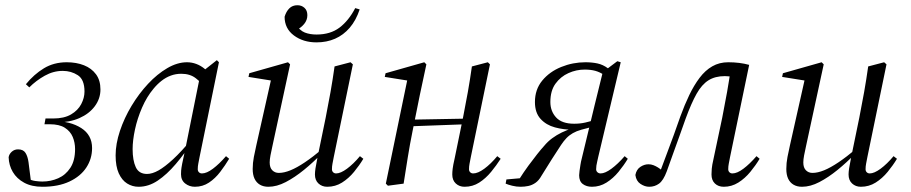

<svg xmlns="http://www.w3.org/2000/svg" viewBox="-20 -702 3482 734"><path d="M142 12Q101 12 72.5 -3.5Q44 -19 29 -44.5Q14 -70 13 -101Q15 -113 25 -122Q35 -131 49 -131Q69 -131 77.5 -117.5Q86 -104 89 -82L99 -3L86 -20Q100 -12 115.5 -10Q131 -8 142 -8Q174 -8 202.5 -20.5Q231 -33 249 -60.5Q267 -88 267 -132Q267 -157 258 -178.5Q249 -200 228 -213.5Q207 -227 170 -227H150L154 -249H183Q225 -249 251.5 -264.5Q278 -280 290.5 -304Q303 -328 303 -352Q303 -398 277.5 -414.5Q252 -431 220 -431Q184 -431 151 -412.5Q118 -394 92 -368L79 -380Q110 -418 148 -441Q186 -464 235 -464Q272 -464 301 -452.5Q330 -441 347 -418Q364 -395 364 -360Q364 -325 342.5 -296Q321 -267 283.5 -250.5Q246 -234 197 -234L186 -239Q249 -239 290.5 -212.5Q332 -186 332 -136Q332 -95 310 -61.5Q288 -28 245.5 -8Q203 12 142 12Z M510 12Q486 12 466 -0.5Q446 -13 434 -39.5Q422 -66 422 -108Q422 -152 438.5 -201.5Q455 -251 483 -297.5Q511 -344 546 -381.5Q581 -419 619.5 -441.5Q658 -464 695 -464Q713 -464 730.5 -457.5Q748 -451 763.5 -438Q779 -425 790 -407L764 -368Q751 -385 729 -402.5Q707 -420 673 -420Q652 -420 633 -413Q614 -406 597.5 -393Q581 -380 567 -363Q541 -332 523 -290.5Q505 -249 496 -207Q487 -165 487 -132Q487 -89 499 -63Q511 -37 542 -37Q562 -37 586 -50.5Q610 -64 641.5 -93Q673 -122 712 -169L720 -164H718Q686 -115 652 -75Q618 -35 583 -11.5Q548 12 510 12ZM725 12Q704 12 688 -0.5Q672 -13 672 -36Q672 -42 672.5 -50Q673 -58 676.5 -76.5Q680 -95 688 -130L689 -135L747 -423L752 -427L809 -472L817 -464L743 -102Q740 -86 738 -76Q736 -66 736 -55Q736 -48 740.5 -43.5Q745 -39 752 -39Q770 -39 794 -57Q818 -75 844 -105L856 -95Q841 -70 822 -45Q803 -20 779 -4Q755 12 725 12Z M1006 12Q987 12 973.5 4Q960 -4 953 -19Q946 -34 946 -56Q946 -79 950.5 -102Q955 -125 960 -147L1017 -401L1030 -392L930 -408L933 -422L1081 -464L1089 -456L1028 -174Q1025 -159 1021 -141.5Q1017 -124 1014 -108Q1011 -92 1011 -81Q1011 -61 1021 -51Q1031 -41 1046 -41Q1066 -41 1090.5 -51Q1115 -61 1145.5 -81.5Q1176 -102 1213 -133L1215 -114H1209Q1177 -81 1142 -52.5Q1107 -24 1072.5 -6Q1038 12 1006 12ZM1231 12Q1211 12 1197.5 -0.5Q1184 -13 1184 -35Q1184 -44 1186 -58Q1188 -72 1195 -107L1196 -111L1225 -252Q1235 -302 1243.5 -350Q1252 -398 1259 -448L1320 -464L1329 -456L1256 -102Q1253 -86 1251 -76Q1249 -66 1249 -55Q1249 -48 1253.5 -43.5Q1258 -39 1265 -39Q1282 -39 1306.5 -57Q1331 -75 1356 -105L1369 -95Q1354 -70 1333.5 -45Q1313 -20 1287.5 -4Q1262 12 1231 12ZM1190 -540Q1139 -540 1103.5 -566.5Q1068 -593 1068 -638Q1074 -658 1086 -670Q1098 -682 1117 -682Q1133 -682 1144 -672Q1155 -662 1155 -644Q1155 -625 1142.5 -610Q1130 -595 1112 -587L1110 -610Q1126 -585 1145.5 -577.5Q1165 -570 1190 -570Q1243 -570 1278 -596.5Q1313 -623 1338 -671L1355 -666Q1341 -624 1317 -596Q1293 -568 1261 -554Q1229 -540 1190 -540Z M1463 8 1455 0 1538 -401 1551 -392 1451 -408 1454 -422 1602 -464 1610 -456 1585 -339 1557 -200Q1547 -151 1539 -101Q1531 -51 1523 0ZM1517 -218V-244L1790 -249V-228ZM1756 12Q1736 12 1722.5 -0.5Q1709 -13 1709 -35Q1709 -44 1710.5 -57Q1712 -70 1718 -96L1750 -252Q1760 -302 1768.5 -350Q1777 -398 1784 -448L1845 -464L1853 -456L1780 -102Q1777 -86 1775 -76Q1773 -66 1773 -55Q1773 -48 1777.5 -43.5Q1782 -39 1789 -39Q1807 -39 1831.5 -57Q1856 -75 1881 -105L1894 -95Q1878 -70 1857.5 -45Q1837 -20 1812 -4Q1787 12 1756 12Z M1913 0 1916 -16 1984 -22 1963 -14Q1982 -44 2000 -68.5Q2018 -93 2033.5 -112.5Q2049 -132 2060 -144Q2074 -161 2091 -173.5Q2108 -186 2127.5 -195.5Q2147 -205 2170 -212V-206Q2135 -206 2101.5 -215Q2068 -224 2046.5 -247.5Q2025 -271 2025 -312Q2025 -360 2053 -394Q2081 -428 2125.5 -446Q2170 -464 2218 -464Q2243 -464 2264 -459.5Q2285 -455 2304 -441L2340 -468L2353 -464L2267 -102Q2265 -92 2263 -84Q2261 -76 2260 -69Q2259 -62 2259 -55Q2259 -48 2264 -43.5Q2269 -39 2276 -39Q2293 -39 2317.5 -57Q2342 -75 2368 -105L2380 -95Q2365 -70 2344.5 -45Q2324 -20 2298.5 -4Q2273 12 2243 12Q2222 12 2208 1.5Q2194 -9 2194 -32Q2194 -38 2195.5 -48.5Q2197 -59 2199 -72Q2201 -85 2204 -96L2253 -299Q2261 -333 2269.5 -366Q2278 -399 2286 -433L2290 -415Q2274 -426 2256.5 -431Q2239 -436 2215 -436Q2183 -436 2153 -422.5Q2123 -409 2103.5 -382Q2084 -355 2084 -312Q2084 -277 2106 -253Q2128 -229 2175 -229Q2198 -229 2217.5 -233.5Q2237 -238 2259 -245L2255 -220L2202 -206Q2184 -201 2170 -193Q2156 -185 2145.5 -174Q2135 -163 2125 -148Q2108 -122 2090 -94Q2072 -66 2050 -30Q2040 -12 2027 -3Q2014 6 1999.5 9Q1985 12 1970 12Q1954 12 1938 8Q1922 4 1913 0Z M2462 12Q2445 12 2428.5 1Q2412 -10 2409 -33Q2413 -54 2428 -64Q2443 -74 2459 -74Q2469 -74 2478 -70.5Q2487 -67 2495 -62Q2503 -57 2510 -51L2521 -43L2510 -46L2504 -47Q2517 -82 2530 -116.5Q2543 -151 2556 -186.5Q2569 -222 2581 -257Q2597 -301 2615 -338.5Q2633 -376 2654.5 -404.5Q2676 -433 2703 -448.5Q2730 -464 2764 -464Q2786 -464 2806 -461.5Q2826 -459 2844 -454L2771 -102Q2768 -86 2766 -76Q2764 -66 2764 -55Q2764 -48 2768.5 -43.5Q2773 -39 2780 -39Q2798 -39 2822 -57Q2846 -75 2872 -105L2884 -95Q2869 -70 2848.5 -45Q2828 -20 2802.5 -4Q2777 12 2747 12Q2726 12 2713 -0.5Q2700 -13 2700 -35Q2700 -44 2701 -57Q2702 -70 2708 -96L2741 -252Q2751 -302 2759.5 -350Q2768 -398 2775 -448L2817 -396Q2801 -403 2785 -407Q2769 -411 2751 -411Q2714 -411 2688.5 -395Q2663 -379 2643 -343.5Q2623 -308 2601 -248Q2589 -214 2577 -180.5Q2565 -147 2553 -114Q2541 -81 2529 -47Q2516 -12 2499.5 0Q2483 12 2462 12Z M3046 12Q3027 12 3013.5 4Q3000 -4 2993 -19Q2986 -34 2986 -56Q2986 -79 2990.5 -102Q2995 -125 3000 -147L3057 -401L3070 -392L2970 -408L2973 -422L3121 -464L3129 -456L3068 -174Q3065 -159 3061 -141.5Q3057 -124 3054 -108Q3051 -92 3051 -81Q3051 -61 3061 -51Q3071 -41 3086 -41Q3106 -41 3130.5 -51Q3155 -61 3185.5 -81.5Q3216 -102 3253 -133L3255 -114H3249Q3217 -81 3182 -52.5Q3147 -24 3112.5 -6Q3078 12 3046 12ZM3271 12Q3251 12 3237.5 -0.5Q3224 -13 3224 -35Q3224 -44 3226 -58Q3228 -72 3235 -107L3236 -111L3265 -252Q3275 -302 3283.5 -350Q3292 -398 3299 -448L3360 -464L3369 -456L3296 -102Q3293 -86 3291 -76Q3289 -66 3289 -55Q3289 -48 3293.5 -43.5Q3298 -39 3305 -39Q3322 -39 3346.5 -57Q3371 -75 3396 -105L3409 -95Q3394 -70 3373.5 -45Q3353 -20 3327.5 -4Q3302 12 3271 12Z"/></svg>

Font: Source Serif 4 60pt
Style: Italic
Weight: 400
Italic angle: -12°
Version: Version 4.004;hotconv 1.0.116;makeotfexe 2.5.65601